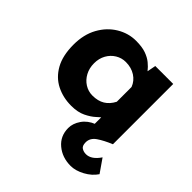

<svg xmlns="http://www.w3.org/2000/svg" viewBox="-182 -606 984 984"><g transform="rotate(45 310.5 -113.5)"><path d="M255 12Q196 12 147.5 -12.5Q99 -37 70.5 -88Q42 -139 42 -218Q42 -292 72 -346Q102 -400 151 -429.5Q200 -459 255 -459Q299 -459 327 -449Q355 -439 374 -423.5Q393 -408 407 -390L416 -437H546V0Q500 19 470 39.5Q440 60 440 92Q440 117 453.5 125.5Q467 134 484 134Q523 134 556 85L606 157Q584 190 545 211Q506 232 471 232Q410 232 367.5 196.5Q325 161 325 103Q325 70 347 38Q369 6 410 -10L422 7L406 26V-95L417 -65Q406 -56 386 -37.5Q366 -19 334 -3.5Q302 12 255 12ZM295 -102Q335 -102 362 -118.5Q389 -135 406 -168V-275Q394 -307 364.5 -326Q335 -345 295 -345Q265 -345 239.5 -329.5Q214 -314 199 -287Q184 -260 184 -225Q184 -190 199 -162Q214 -134 239.5 -118Q265 -102 295 -102Z"/></g></svg>

Font: Reem Kufi
Style: Regular
Weight: 400
Designer: Khaled Hosny
Version: Version 1.6